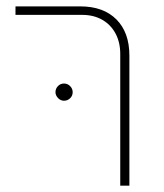

<svg xmlns="http://www.w3.org/2000/svg" viewBox="-20 -585 516 605"><path d="M28.8 0ZM358.9 -415Q358.9 -451.7 344 -479.5Q329.1 -507.3 302 -522.7Q274.9 -538.1 239.3 -538.1H28.8V-564.9H232.9Q305.7 -564.9 346.7 -523.9Q387.7 -482.9 387.7 -409.7V0H358.9ZM154.8 -294.4Q154.8 -305.7 162.6 -313.7Q170.4 -321.8 181.6 -321.8Q192.9 -321.8 200.9 -313.7Q209 -305.7 209 -294.4Q209 -283.2 200.9 -275.4Q192.9 -267.6 181.6 -267.6Q170.9 -267.6 162.8 -276.1Q154.8 -284.7 154.8 -294.4Z"/></svg>

Font: Heebo Thin
Style: Regular
Weight: 250
Designer: Oded Ezer
Foundry: Meir Sadan
Version: Version 2.001; ttfautohint (v1.5.14-ce02) -l 8 -r 50 -G 200 